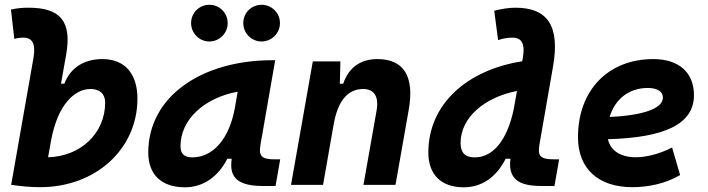

<svg xmlns="http://www.w3.org/2000/svg" viewBox="-20 -775 2970 805"><path d="M148.4 9.8C380.9 9.8 556.2 -149.9 556.2 -361.3C556.2 -467.3 502.4 -527.3 409.2 -527.3C331.5 -527.3 274.9 -490.2 250 -424.3H235.8L257.3 -545.4C281.7 -683.6 234.9 -742.7 100.1 -742.7C75.2 -742.7 50.3 -740.7 25.9 -734.9L40 -611.8C52.7 -615.7 65.9 -617.2 78.6 -617.2C115.7 -617.2 130.9 -590.8 120.1 -530.8L26.9 -0.5H27.3V0C68.4 5.9 107.4 9.8 148.4 9.8ZM195.3 -192.4 194.8 -189.5C223.1 -338.4 293.9 -401.9 359.4 -401.9C398.4 -401.9 420.9 -381.3 420.9 -344.7C420.9 -216.8 318.4 -119.1 181.6 -115.7Z M754.9 10.3C830.6 10.3 893.6 -32.2 933.1 -109.4H951.2C944.8 -54.2 949.7 4.9 1082 4.9H1135.3L1154.8 -106.9H1131.3C1077.6 -106.9 1064 -120.6 1071.8 -166.5L1133.8 -522.5H1121.6C825.2 -522.5 601.6 -370.1 601.6 -135.3C601.6 -43 657.2 10.3 754.9 10.3ZM786.6 -115.2C752.4 -115.2 736.8 -129.9 736.8 -162.1C736.8 -275.4 838.4 -365.2 976.6 -390.6L965.3 -325.7C941.9 -191.4 872.1 -115.2 786.6 -115.2ZM1076.7 -601.1C1119.1 -601.1 1153.8 -635.7 1153.8 -678.2C1153.8 -721.2 1119.1 -754.9 1076.7 -754.9C1034.2 -754.9 1000 -721.2 1000 -678.2C1000 -635.7 1034.2 -601.1 1076.7 -601.1ZM857.9 -601.1C900.4 -601.1 934.6 -635.7 934.6 -678.2C934.6 -721.2 900.4 -754.9 857.9 -754.9C815.4 -754.9 781.2 -721.2 781.2 -678.2C781.2 -635.7 815.4 -601.1 857.9 -601.1Z M1200.2 0H1334.5L1378.4 -250.5V-249.5C1397 -363.8 1446.8 -401.9 1502.4 -401.9C1547.9 -401.9 1569.3 -371.1 1559.1 -312.5L1503.9 0H1638.2L1693.8 -315.4C1718.3 -454.6 1672.9 -527.3 1562.5 -527.3C1489.3 -527.3 1440.9 -489.7 1418.9 -423.8H1404.8L1407.2 -517.6H1291.5Z M1924.3 10.3C2000.5 10.3 2061.5 -32.7 2100.1 -109.4H2120.1C2106 -4.4 2185.5 4.9 2256.8 4.9H2304.7L2324.2 -106.9H2303.7C2236.3 -106.9 2233.9 -126 2243.7 -180.7L2298.8 -496.6C2328.6 -667.5 2274.9 -742.7 2141.1 -742.7C2111.3 -742.7 2081.5 -737.3 2052.2 -730L2068.4 -606.9C2090.8 -614.3 2109.4 -617.2 2129.4 -617.2C2167.5 -617.2 2182.6 -590.8 2171.9 -530.8L2169.4 -518.1C1939 -481.9 1775.9 -339.4 1775.9 -135.3C1775.9 -43 1829.6 10.3 1924.3 10.3ZM2133.8 -316.9C2106.9 -188.5 2048.3 -115.2 1970.7 -115.2C1930.2 -115.2 1911.1 -134.3 1911.1 -175.3C1911.1 -282.2 2010.7 -366.7 2147.5 -393.6Z M2645.5 -115.7C2581.5 -115.7 2539.6 -143.6 2528.8 -191.4C2764.6 -197.8 2889.6 -253.4 2889.6 -376C2889.6 -471.2 2826.2 -527.3 2719.2 -527.3C2529.8 -527.3 2403.3 -396.5 2403.3 -199.7C2403.3 -67.9 2488.3 9.8 2631.3 9.8C2695.8 9.8 2769.5 -4.4 2831.5 -41L2797.9 -156.7C2748.5 -130.9 2692.4 -115.7 2645.5 -115.7ZM2536.1 -284.7C2558.1 -359.4 2617.2 -406.2 2695.8 -406.2C2736.3 -406.2 2759.3 -391.1 2759.3 -365.7C2759.3 -320.3 2677.2 -291 2536.1 -284.7Z"/></svg>

Font: Cascadia Mono PL
Style: Bold Italic
Weight: 700
Italic angle: -10°
Monospace: yes
Designer: Aaron Bell
Foundry: Saja Typeworks
Version: Version 2404.023